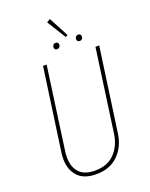

<svg xmlns="http://www.w3.org/2000/svg" viewBox="-169 -1008 861 1105"><g transform="rotate(-20 261.5 -455.5)"><path d="M421 -169Q411 -92 360.5 -41Q310 10 225 10Q149 10 112 -31Q75 -72 75 -137Q75 -159 77 -170L149 -681H171L100 -171Q98 -160 98 -138Q98 -80 129 -46Q160 -12 226 -12Q302 -12 345.5 -57.5Q389 -103 399 -172L470 -681H493ZM278 -921 342 -800 329 -792 257 -908ZM242 -760Q242 -769 247.5 -775Q253 -781 262 -781Q270 -781 274.5 -776.5Q279 -772 279 -764Q279 -755 273 -749Q267 -743 258 -743Q251 -743 246.5 -748Q242 -753 242 -760ZM380 -760Q380 -769 385.5 -775Q391 -781 401 -781Q408 -781 412.5 -776.5Q417 -772 417 -764Q417 -755 411.5 -749Q406 -743 397 -743Q390 -743 385 -748Q380 -753 380 -760Z"/></g></svg>

Font: Fira Sans Extra Condensed Thin
Style: Italic
Weight: 250
Width: 3
Italic angle: -8°
Designer: Carrois Corporate & Edenspiekermann AG
Foundry: Carrois Corporate GbR & Edenspiekermann AG
Version: Version 4.203